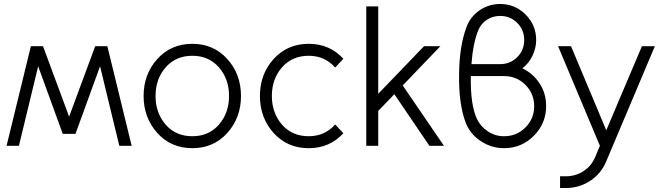

<svg xmlns="http://www.w3.org/2000/svg" viewBox="-20 -732 3320 964"><path d="M295 -60H359L196 -500H135ZM13 0H75L196 -500H135ZM579 0H641L519 -500H458ZM295 -60H359L519 -500H458Z M946 -512Q839 -512 770 -436Q701 -360 701 -250Q701 -141 770 -64Q839 12 946 12Q1052 12 1121 -64Q1190 -141 1190 -250Q1190 -360 1121 -436Q1052 -512 946 -512ZM946 -452Q1028 -452 1079 -394Q1130 -336 1130 -250Q1130 -165 1079 -106Q1028 -48 946 -48Q863 -48 812 -106Q761 -165 761 -250Q761 -336 812 -394Q863 -452 946 -452Z M1530 -512Q1423 -512 1354 -436Q1285 -360 1285 -250Q1285 -141 1354 -64Q1423 12 1530 12Q1635 12 1704 -63L1663 -107Q1610 -48 1530 -48Q1447 -48 1396 -106Q1345 -165 1345 -250Q1345 -336 1396 -394Q1447 -452 1530 -452Q1610 -452 1663 -393L1704 -437Q1635 -512 1530 -512Z M1819 0H1879V-175L1960 -259L2136 0H2209L2002 -303L2191 -500H2109L1879 -261V-700H1819Z M2491 -712Q2435 -712 2389 -681Q2342 -649 2323 -598Q2286 -502 2285 -357Q2284 -284 2292 -224.5Q2300 -165 2317 -119Q2339 -60 2393 -24Q2447 12 2511 12Q2598 12 2660 -50Q2722 -112 2722 -199Q2722 -263 2690 -312Q2658 -362 2603 -389Q2619 -402 2631.5 -417Q2644 -432 2653 -451Q2662 -470 2667 -490Q2672 -510 2672 -531Q2672 -606 2619 -659Q2566 -712 2491 -712ZM2491 -652Q2542 -652 2577 -617Q2612 -582 2612 -531Q2612 -480 2577 -445Q2542 -410 2491 -410H2347Q2351 -464 2360 -507.5Q2369 -551 2382 -582Q2389 -598 2399.5 -610.5Q2410 -623 2425 -633Q2454 -652 2491 -652ZM2344 -350H2511Q2574 -350 2618 -306Q2662 -262 2662 -199Q2662 -136 2618 -92Q2574 -48 2511 -48Q2466 -48 2430 -72Q2412 -84 2398 -99.5Q2384 -115 2375 -134Q2341 -207 2344 -350Z M2782 -500 2992 0 2968 57Q2949 102 2910 127Q2870 153 2822 153H2792V212H2822Q2888 212 2943 176Q2997 141 3023 80L3268 -500H3203L3024 -78L2847 -500Z"/></svg>

Font: Unageo Variable
Style: Regular
Weight: 300
Designer: Richard Sepsi
Foundry: Richard Sepsi
Version: Version 2.200